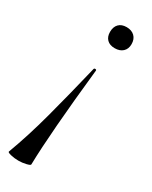

<svg xmlns="http://www.w3.org/2000/svg" viewBox="-185 -406 576 727"><g transform="rotate(30 103.5 -42.5)"><path d="M120 -162Q89 129 86 267Q86 271 69.5 275Q53 279 36 279Q18 279 2 275Q-14 271 -12 267Q21 179 49.5 72.5Q78 -34 109 -163Q110 -168 115.5 -167.5Q121 -167 120 -162ZM187 -317Q187 -296 174 -284Q161 -272 139 -272Q117 -272 105 -284Q93 -296 93 -317Q93 -339 105 -351.5Q117 -364 139 -364Q161 -364 174 -351.5Q187 -339 187 -317Z"/></g></svg>

Font: Cormorant Infant Medium
Style: Italic
Weight: 500
Italic angle: -10°
Designer: Christian Thalmann (Catharsis Fonts)
Foundry: Catharsis Fonts
Version: Version 4.000